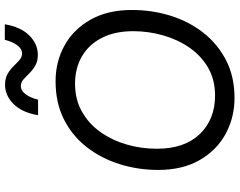

<svg xmlns="http://www.w3.org/2000/svg" viewBox="-116 -844 972 779"><g transform="rotate(-90 369.5 -455.0)"><path d="M361 11Q282 11 215.5 -25Q149 -61 109 -130.5Q69 -200 69 -299Q69 -380 92.5 -455Q116 -530 161.5 -588.5Q207 -647 274 -681Q341 -715 429 -715Q508 -715 573.5 -679Q639 -643 678.5 -573.5Q718 -504 718 -405Q718 -324 695 -249.5Q672 -175 626.5 -116.5Q581 -58 514.5 -23.5Q448 11 361 11ZM371 -68Q435 -68 483.5 -96Q532 -124 565 -171.5Q598 -219 615 -278.5Q632 -338 632 -400Q632 -474 605 -527Q578 -580 530 -608Q482 -636 419 -636Q355 -636 305.5 -608Q256 -580 222.5 -532.5Q189 -485 172 -426Q155 -367 155 -304Q155 -192 214.5 -130Q274 -68 371 -68ZM660 -921Q649 -856 614.5 -821.5Q580 -787 536 -787Q510 -787 492 -797.5Q474 -808 461 -821.5Q448 -835 436 -845.5Q424 -856 409 -856Q391 -856 376.5 -837Q362 -818 354 -786H291Q302 -851 336.5 -885.5Q371 -920 415 -920Q441 -920 459 -909.5Q477 -899 490 -885.5Q503 -872 515 -861.5Q527 -851 542 -851Q560 -851 574.5 -870Q589 -889 597 -921Z"/></g></svg>

Font: Prodigy Sans
Style: Italic
Weight: 400
Italic angle: -13°
Designer: Wei Huang
Foundry: Wei Huang
Version: Version 1.003; ttfautohint (v1.8.3)